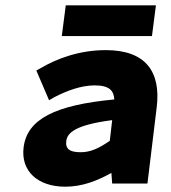

<svg xmlns="http://www.w3.org/2000/svg" viewBox="-20 -692 643 724"><path d="M226 12C290 12 346 -10 400 -40L403 0H536L571 -288C587 -421 530 -503 379 -503C279 -503 195 -471 135 -436L117 -426L165 -314L184 -325C232 -350 286 -370 337 -370C393 -370 409 -350 411 -317C188 -296 82 -243 69 -136C58 -48 121 12 226 12ZM403 -239 394 -161C352 -132 321 -118 284 -118C243 -118 226 -130 230 -161C234 -191 264 -221 403 -239ZM553 -556 568 -672H228L213 -556Z"/></svg>

Font: Falling Sky
Style: ExBdObl
Weight: 400
Designer: Paul D. Hunt
Foundry: Adobe Systems Incorporated
Version: Version 1.02